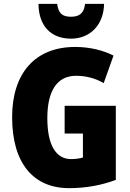

<svg xmlns="http://www.w3.org/2000/svg" viewBox="-20 -968 677 998"><path d="M521 -948H422C417 -897 390 -881 349 -881C304 -881 284 -898 277 -948H180C181 -831 247 -767 349 -767C448 -767 519 -838 521 -948ZM316 -418V-274H411V-149C394 -144 370 -141 350 -141C270 -141 226 -215 226 -354C226 -490 273 -574 375 -574C428 -574 476 -561 519 -536L570 -679C520 -705 449 -724 371 -724C162 -724 43 -587 43 -359C43 -119 154 10 339 10C426 10 508 -5 582 -33V-418Z"/></svg>

Font: Noto Sans Armenian Condensed Black
Style: Regular
Weight: 900
Width: 3
Designer: Monotype Design Team
Foundry: Monotype Imaging Inc.
Version: Version 2.008